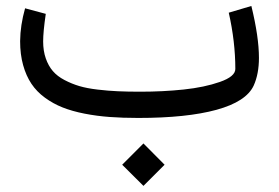

<svg xmlns="http://www.w3.org/2000/svg" viewBox="-20 -395 935 643"><path d="M449.7 -87.9Q525.9 -87.9 595.2 -95.2Q664.6 -102.5 716.3 -120.6Q768.1 -138.7 768.1 -164.1Q768.1 -255.4 746.1 -352.5L821.8 -375Q847.2 -271 847.2 -201.2Q847.2 -147.5 829.6 -108.4Q804.7 -54.7 705.1 -27.3Q605.5 0 442.9 0Q390.6 0 347.7 -3.2Q304.7 -6.3 263.2 -14.4Q221.7 -22.5 189.7 -35.2Q157.7 -47.9 130.4 -67.9Q103 -87.9 85.2 -114.5Q67.4 -141.1 57.4 -177Q47.4 -212.9 47.4 -257.3Q47.9 -310.1 64 -367.2L133.3 -348.6Q124.5 -288.6 124.5 -256.3Q124.5 -224.6 133.3 -199.5Q142.1 -174.3 157 -157Q171.9 -139.6 196 -127Q220.2 -114.3 245.8 -106.7Q271.5 -99.1 306.9 -95Q342.3 -90.8 374.8 -89.4Q407.2 -87.9 449.7 -87.9ZM460.4 85.4 531.2 156.7 460.4 227.5 389.2 156.7Z"/></svg>

Font: Samim FD
Style: FD
Weight: 400
Foundry: DejaVu fonts team - Redesigned by Saber Rastikerdar
Version: Version 4.0.5